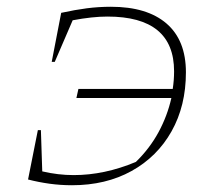

<svg xmlns="http://www.w3.org/2000/svg" viewBox="-20 -543 638 568"><path d="M193 5Q159 5 126.5 0.5Q94 -4 63 -12L92 -158H101L105 -36Q152 -25 198 -25Q289 -25 382 -64Q423 -104 449 -152Q475 -200 487 -253H206L212 -280H491Q495 -306 495 -332Q495 -494 298 -494Q253 -494 195 -483L142 -360H133L161 -505Q202 -514 237 -518.5Q272 -523 308 -523Q415 -523 472.5 -473.5Q530 -424 530 -329Q530 -230 487.5 -154.5Q445 -79 369 -37Q293 5 193 5Z"/></svg>

Font: Piazzolla SC Thin
Style: Italic
Weight: 100
Italic angle: -11.3°
Designer: Juan Pablo del Peral
Foundry: Huerta Tipografica
Version: Version 1.330